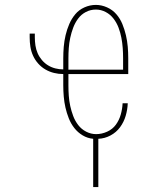

<svg xmlns="http://www.w3.org/2000/svg" viewBox="-20 -558 640 783"><path d="M360 205V8Q337 6 317 -6Q297 -18 283 -36Q269 -54 260.5 -75.5Q252 -97 247 -119Q242 -141 240 -164Q238 -187 238 -210V-256Q219 -256 200.5 -260.5Q182 -265 165.5 -274.5Q149 -284 136 -298.5Q123 -313 115 -330.5Q107 -348 104 -367Q101 -386 101 -406V-421H122V-406Q122 -389 124.5 -372.5Q127 -356 133.5 -341Q140 -326 151 -313Q162 -300 176 -291.5Q190 -283 206 -279Q222 -275 238 -275V-320Q238 -344 240 -367.5Q242 -391 247.5 -414.5Q253 -438 262.5 -460Q272 -482 287 -500Q302 -518 324.5 -528Q347 -538 371 -538Q394 -538 416.5 -528Q439 -518 454.5 -500Q470 -482 479 -460Q488 -438 493.5 -414.5Q499 -391 501 -367.5Q503 -344 503 -320V-256H259V-210Q259 -189 260.5 -167.5Q262 -146 266.5 -125.5Q271 -105 278.5 -85Q286 -65 299 -48Q312 -31 331.5 -21Q351 -11 372 -11Q395 -11 417 -21Q439 -31 452.5 -49.5Q466 -68 472.5 -91Q479 -114 480 -137H501Q500 -111 492.5 -85.5Q485 -60 469.5 -39Q454 -18 430.5 -5.5Q407 7 381 8V205ZM259 -274H482V-320Q482 -341 480.5 -362Q479 -383 475 -404Q471 -425 463.5 -445Q456 -465 443 -482Q430 -499 411 -509Q392 -519 371 -519Q349 -519 330 -509Q311 -499 298.5 -482Q286 -465 278.5 -445Q271 -425 266.5 -404Q262 -383 260.5 -362Q259 -341 259 -320Z"/></svg>

Font: Iosevka Curly Slab ThEx
Style: Regular
Weight: 100
Width: 7
Monospace: yes
Designer: Belleve Invis
Foundry: Belleve Invis
Version: Version 11.1.0; ttfautohint (v1.8.3)